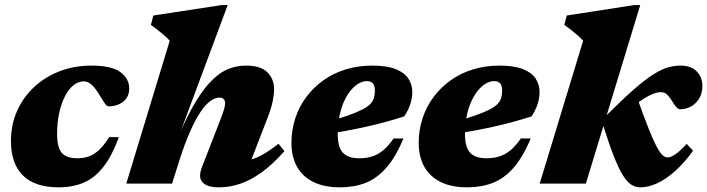

<svg xmlns="http://www.w3.org/2000/svg" viewBox="-20 -746 2874 780"><path d="M320.5 -415.5Q298 -415.5 278.2 -399.5Q258.5 -383.5 243.8 -354.8Q229 -326 220.5 -287Q212 -248 212 -202Q212 -147.5 230.8 -125.2Q249.5 -103 295 -103Q321 -103 342.8 -111.2Q364.5 -119.5 384.2 -138.5Q404 -157.5 423.5 -189H463Q434.5 -111.5 399.2 -67Q364 -22.5 319.5 -3.8Q275 15 218.5 15Q121 15 72.8 -33.5Q24.5 -82 24.5 -172.5Q24.5 -239.5 49.5 -295.5Q74.5 -351.5 119 -392.8Q163.5 -434 222.8 -456.8Q282 -479.5 351 -479.5Q434 -479.5 469.5 -452.8Q505 -426 505 -387Q505 -353 481.2 -333.5Q457.5 -314 420.5 -314Q414 -314 405.5 -326.5Q397 -339 382 -363.5Q367 -388.5 352 -402Q337 -415.5 320.5 -415.5Z M707.5 -90.5 679 0H493L669.5 -580.5Q661 -590.5 648.2 -601.5Q635.5 -612.5 621.2 -623.8Q607 -635 593 -645L603 -683L881 -725.5H905L706.5 -192.5L709 -202Q745.5 -285.5 779.2 -339.5Q813 -393.5 845.5 -424.2Q878 -455 911.2 -467.2Q944.5 -479.5 979.5 -479.5Q1039 -479.5 1066.2 -452.2Q1093.5 -425 1093.5 -383.5Q1093.5 -363 1087.8 -334.5Q1082 -306 1067 -267.5L979 -39.5L940 -91Q969 -90 994.2 -96.2Q1019.5 -102.5 1047.5 -118.2Q1075.5 -134 1111.5 -162L1135.5 -132Q1088 -78.5 1043.5 -46.2Q999 -14 956 0.5Q913 15 870 15Q821 15 802.8 -5.2Q784.5 -25.5 800 -66L875 -259Q886.5 -288.5 890.5 -302.8Q894.5 -317 894.5 -326.5Q894.5 -337 889 -343.2Q883.5 -349.5 871 -349.5Q854.5 -349.5 835.2 -336Q816 -322.5 795.5 -292.5Q775 -262.5 752.8 -212.8Q730.5 -163 707.5 -90.5Z M1470 -416.5Q1453.5 -416.5 1436.5 -406.5Q1419.5 -396.5 1404.2 -377.8Q1389 -359 1377.2 -332.8Q1365.5 -306.5 1358.8 -273.5Q1352 -240.5 1352 -202Q1352 -147.5 1373.2 -125.2Q1394.5 -103 1439 -103Q1468 -103 1491.8 -110.5Q1515.5 -118 1536.8 -135.5Q1558 -153 1579 -183.5H1619Q1587 -107 1548.8 -63.8Q1510.5 -20.5 1464.5 -2.8Q1418.5 15 1361.5 15Q1296.5 15 1252.5 -7Q1208.5 -29 1186.2 -69.5Q1164 -110 1164 -165.5Q1164 -218.5 1179.8 -266Q1195.5 -313.5 1224.8 -352.5Q1254 -391.5 1294.5 -420.2Q1335 -449 1385 -464.2Q1435 -479.5 1492.5 -479.5Q1551 -479.5 1586.8 -465.5Q1622.5 -451.5 1638.8 -427.2Q1655 -403 1655 -372Q1655 -347 1646.5 -321.8Q1638 -296.5 1622 -273Q1586.5 -261.5 1547 -250.8Q1507.5 -240 1465.8 -230.8Q1424 -221.5 1382 -213.8Q1340 -206 1299.5 -199.5L1301.5 -248Q1355.5 -263.5 1391.8 -276.2Q1428 -289 1450.2 -300.2Q1472.5 -311.5 1483.8 -323Q1495 -334.5 1499 -348Q1503 -361.5 1503 -378.5Q1503 -391 1499.5 -399.5Q1496 -408 1488.8 -412.2Q1481.5 -416.5 1470 -416.5Z M1987 -416.5Q1970.5 -416.5 1953.5 -406.5Q1936.5 -396.5 1921.2 -377.8Q1906 -359 1894.2 -332.8Q1882.5 -306.5 1875.8 -273.5Q1869 -240.5 1869 -202Q1869 -147.5 1890.2 -125.2Q1911.5 -103 1956 -103Q1985 -103 2008.8 -110.5Q2032.5 -118 2053.8 -135.5Q2075 -153 2096 -183.5H2136Q2104 -107 2065.8 -63.8Q2027.5 -20.5 1981.5 -2.8Q1935.5 15 1878.5 15Q1813.5 15 1769.5 -7Q1725.5 -29 1703.2 -69.5Q1681 -110 1681 -165.5Q1681 -218.5 1696.8 -266Q1712.5 -313.5 1741.8 -352.5Q1771 -391.5 1811.5 -420.2Q1852 -449 1902 -464.2Q1952 -479.5 2009.5 -479.5Q2068 -479.5 2103.8 -465.5Q2139.5 -451.5 2155.8 -427.2Q2172 -403 2172 -372Q2172 -347 2163.5 -321.8Q2155 -296.5 2139 -273Q2103.5 -261.5 2064 -250.8Q2024.5 -240 1982.8 -230.8Q1941 -221.5 1899 -213.8Q1857 -206 1816.5 -199.5L1818.5 -248Q1872.5 -263.5 1908.8 -276.2Q1945 -289 1967.2 -300.2Q1989.5 -311.5 2000.8 -323Q2012 -334.5 2016 -348Q2020 -361.5 2020 -378.5Q2020 -391 2016.5 -399.5Q2013 -408 2005.8 -412.2Q1998.5 -416.5 1987 -416.5Z M2581 -725.5 2360 0H2172.5L2349 -580.5Q2340.5 -590.5 2327.8 -601.5Q2315 -612.5 2300.8 -623.8Q2286.5 -635 2272.5 -645L2282.5 -683L2557.5 -725.5ZM2426.5 -248.5 2442 -275.5Q2508 -341.5 2554.2 -382Q2600.5 -422.5 2633.8 -443.5Q2667 -464.5 2693 -472Q2719 -479.5 2744.5 -479.5Q2788 -479.5 2810.8 -455.5Q2833.5 -431.5 2833.5 -397.5Q2833.5 -367.5 2820.5 -346Q2807.5 -324.5 2786.8 -313.2Q2766 -302 2742.5 -302Q2735.5 -302 2727.2 -311.2Q2719 -320.5 2709 -337.5Q2699 -354 2688.8 -362.8Q2678.5 -371.5 2666 -371.5Q2652 -371.5 2635.8 -365.8Q2619.5 -360 2599.2 -347.5Q2579 -335 2553 -314.8Q2527 -294.5 2494 -265.5L2565 -358.5Q2594 -276 2614 -226Q2634 -176 2647.8 -150.2Q2661.5 -124.5 2671.8 -115.5Q2682 -106.5 2691.5 -106.5Q2699.5 -106.5 2709.8 -111Q2720 -115.5 2734.5 -127.2Q2749 -139 2770 -161.5L2795.5 -133.5Q2760 -84.5 2723.2 -51.5Q2686.5 -18.5 2650.5 -1.8Q2614.5 15 2581 15Q2562.5 15 2545.8 5Q2529 -5 2511.2 -32.8Q2493.5 -60.5 2473.2 -112.5Q2453 -164.5 2426.5 -248.5Z"/></svg>

Font: Newsreader ExtraBold
Style: Italic
Weight: 800
Italic angle: -17°
Designer: Hugues Gentile
Foundry: Production Type
Version: Version 1.003